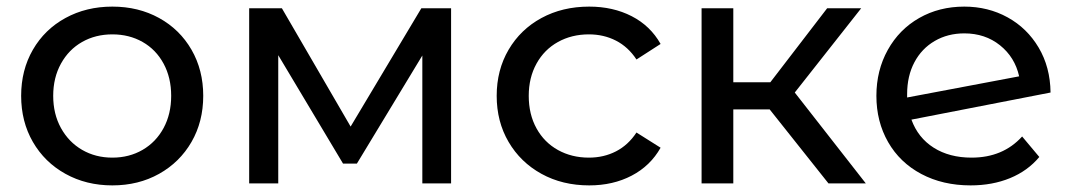

<svg xmlns="http://www.w3.org/2000/svg" viewBox="-20 -555 3242 581"><path d="M44 -265Q44 -343 79.5 -404.5Q115 -466 178 -500.5Q241 -535 320 -535Q399 -535 461.5 -500.5Q524 -466 559.5 -404.5Q595 -343 595 -265Q595 -187 559.5 -125.5Q524 -64 461.5 -29Q399 6 320 6Q241 6 178 -29Q115 -64 79.5 -125.5Q44 -187 44 -265ZM498 -265Q498 -320 475 -362.5Q452 -405 411.5 -428Q371 -451 320 -451Q269 -451 228.5 -428Q188 -405 164.5 -362.5Q141 -320 141 -265Q141 -210 164.5 -167.5Q188 -125 228.5 -101.5Q269 -78 320 -78Q371 -78 411.5 -101.5Q452 -125 475 -167.5Q498 -210 498 -265Z M1345 -530V0H1258V-387L1060 -60H1018L822 -388V0H734V-530H833L1041 -172L1255 -530Z M1483 -265Q1483 -343 1519 -404.5Q1555 -466 1618.5 -500.5Q1682 -535 1763 -535Q1835 -535 1891.5 -506Q1948 -477 1979 -422L1906 -375Q1881 -413 1844 -432Q1807 -451 1762 -451Q1710 -451 1668.5 -428Q1627 -405 1603.5 -362.5Q1580 -320 1580 -265Q1580 -209 1603.5 -166.5Q1627 -124 1668.5 -101Q1710 -78 1762 -78Q1807 -78 1844 -97Q1881 -116 1906 -154L1979 -108Q1948 -53 1891.5 -23.5Q1835 6 1763 6Q1682 6 1618.5 -29Q1555 -64 1519 -125.5Q1483 -187 1483 -265Z M2309 -224H2199V0H2103V-530H2199V-306H2311L2483 -530H2586L2385 -275L2600 0H2487Z M3073 -142 3125 -80Q3090 -38 3036.5 -16Q2983 6 2917 6Q2833 6 2768 -28.5Q2703 -63 2667.5 -125Q2632 -187 2632 -265Q2632 -342 2666.5 -404Q2701 -466 2761.5 -500.5Q2822 -535 2898 -535Q2970 -535 3029 -502.5Q3088 -470 3123 -411Q3158 -352 3159 -275L2738 -193Q2758 -138 2805.5 -108Q2853 -78 2920 -78Q3015 -78 3073 -142ZM2725 -270V-260L3064 -324Q3051 -382 3006 -418Q2961 -454 2898 -454Q2848 -454 2808.5 -431Q2769 -408 2747 -366.5Q2725 -325 2725 -270Z"/></svg>

Font: Montserrat Alternates Medium
Style: Regular
Weight: 500
Designer: Julieta Ulanovsky
Foundry: Julieta Ulanovsky
Version: Version 7.200